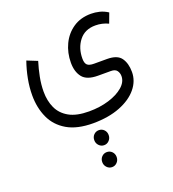

<svg xmlns="http://www.w3.org/2000/svg" viewBox="-156 -477 1010 1121"><g transform="rotate(-20 349.0 83.0)"><path d="M348.1 295.4Q366.7 295.4 379.6 308.6Q392.6 321.8 392.6 341.8Q392.6 361.3 379.6 375Q366.7 388.7 348.1 388.7Q329.6 388.7 316.4 375Q303.2 361.3 303.2 341.8Q303.2 321.8 316.2 308.6Q329.1 295.4 348.1 295.4ZM348.1 431.6Q366.7 431.6 379.6 444.8Q392.6 458 392.6 478Q392.6 497.6 379.6 511.2Q366.7 524.9 348.1 524.9Q329.6 524.9 316.4 511.2Q303.2 497.6 303.2 478Q303.2 458 316.2 444.8Q329.1 431.6 348.1 431.6ZM333 246.6Q232.9 246.6 170.9 210.2Q108.9 173.8 80.6 111.6Q52.2 49.3 52.2 -28.3Q52.2 -77.6 62 -129.4Q71.8 -181.2 89.4 -231.4L153.8 -205.6Q140.1 -161.6 131.1 -115.2Q122.1 -68.8 122.1 -25.4Q122.1 31.7 142.8 76.7Q163.6 121.6 210 147.5Q256.3 173.3 333 173.3Q400.9 173.3 457 156Q513.2 138.7 546.9 109.4Q580.6 80.1 580.6 43.9Q580.6 24.9 570.1 10Q559.6 -4.9 532.2 -4.9H453.1Q383.8 -4.9 356.7 -39.1Q329.6 -73.2 329.6 -129.4Q329.6 -191.4 354.5 -243.7Q379.4 -295.9 425.8 -327.4Q472.2 -358.9 537.1 -358.9Q562.5 -358.9 588.9 -352.5Q615.2 -346.2 640.6 -329.6L617.7 -268.1Q580.1 -286.1 537.6 -286.1Q472.2 -286.1 436.5 -240.5Q400.9 -194.8 400.9 -129.4Q400.9 -101.6 412.8 -90.1Q424.8 -78.6 454.6 -78.6H535.6Q599.1 -78.6 622.8 -44.9Q646.5 -11.2 646.5 42Q646.5 98.1 608.2 144.5Q569.8 190.9 499.5 218.5Q429.2 246.1 333 246.6Z"/></g></svg>

Font: Vazirmatn RD FD Light
Style: Regular
Weight: 300
Designer: Saber Rastikerdar
Foundry: Saber Rastikerdar
Version: Version 33.003